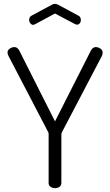

<svg xmlns="http://www.w3.org/2000/svg" viewBox="-20 -975 571 995"><path d="M19 -703C19 -697 20.7 -691 24 -685L231 -288C231.7 -286 232 -283.3 232 -280V-26C232 -18 235.3 -11.7 242 -7C248.7 -2.3 256.3 0 265 0C274.3 0 282.2 -2.3 288.5 -7C294.8 -11.7 298 -18 298 -26V-280C298 -281.3 298.7 -284 300 -288L508 -685C510.7 -691 512 -697 512 -703C512 -711 508.2 -717.7 500.5 -723C492.8 -728.3 484.7 -731 476 -731C465.3 -731 456.7 -724.3 450 -711L265 -346L81 -711C74.3 -724.3 65.7 -731 55 -731C46.3 -731 38.2 -728.3 30.5 -723C22.8 -717.7 19 -711 19 -703ZM131 -872C131 -865.3 133.2 -859.3 137.5 -854C141.8 -848.7 146.7 -846 152 -846L161 -849L265 -905L369 -850C375 -848 378.3 -847 379 -847C384.3 -847 389 -849.3 393 -854C397 -858.7 399 -864.3 399 -871C399 -882.3 394.7 -890 386 -894L282 -950C276.7 -953.3 271 -955 265 -955C259 -955 253.3 -953.3 248 -950L144 -894C135.3 -889.3 131 -882 131 -872Z"/></svg>

Font: Terminal Dosis
Style: Book
Weight: 400
Designer: EdgarTolentino, PabloImpallari, IginoMarini
Foundry: EdgarTolentino, PabloImpallari, IginoMarini
Version: Version 1.006